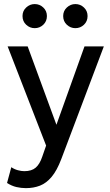

<svg xmlns="http://www.w3.org/2000/svg" viewBox="-20 -724 556 968"><path d="M110.5 224.5Q86.5 224.5 62.8 219Q39 213.5 15.5 198.5L37 119Q52.5 129.5 70.2 134.2Q88 139 102.5 139Q139.5 139 160 121.2Q180.5 103.5 193 66L212.5 10L18.5 -490H119.5L264.5 -95L406 -490H503.5L289 78Q267 136 240.2 167.8Q213.5 199.5 181.5 212Q149.5 224.5 110.5 224.5ZM155 -582Q130.5 -582 112 -599.2Q93.5 -616.5 93.5 -643Q93.5 -669 112 -686.2Q130.5 -703.5 155 -703.5Q180 -703.5 198.2 -686.2Q216.5 -669 216.5 -643Q216.5 -616.5 198.2 -599.2Q180 -582 155 -582ZM360 -582Q335.5 -582 317 -599.2Q298.5 -616.5 298.5 -643Q298.5 -669 317 -686.2Q335.5 -703.5 360 -703.5Q385 -703.5 403.2 -686.2Q421.5 -669 421.5 -643Q421.5 -616.5 403.2 -599.2Q385 -582 360 -582Z"/></svg>

Font: Geologica Light
Style: Regular
Weight: 300
Designer: Sindre Bremnes, Frode Helland
Foundry: Monokrom Skriftforlag AS
Version: Version 1.010; ttfautohint (v1.8.4.7-5d5b);gftools[0.9.28]